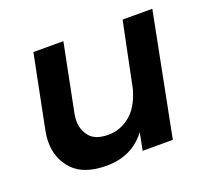

<svg xmlns="http://www.w3.org/2000/svg" viewBox="-98 -659 864 789"><g transform="rotate(-20 334.0 -264.0)"><path d="M243 7Q145 7 97.5 -42.5Q50 -92 50 -165Q50 -191 56 -220L119 -535H250L191 -239Q188 -222 188 -208Q188 -168 212.5 -139Q237 -110 294 -110Q344.5 -110 387.2 -144Q430 -178 451 -252L509 -535H639L534 0H402L417 -76Q354 7 243 7Z"/></g></svg>

Font: Argentum Sans Medium
Style: Italic
Weight: 500
Italic angle: -11°
Designer: Julieta Ulanovsky (font), Cristiano Sobral (main changes and remaster)
Foundry: Julieta Ulanovsky (font), Cristiano Sobral (main changes and remaster)
Version: Version 2.007;June 15, 2022;FontCreator 14.0.0.2814 64-bit; 